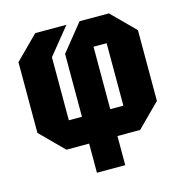

<svg xmlns="http://www.w3.org/2000/svg" viewBox="-104 -656 850 891"><g transform="rotate(-15 321.0 -210.0)"><path d="M389 -129H452V-429H389ZM144 0 34 -110V-450L144 -560H294L190 -432V-129H253V-431L357 -560H498L608 -450V-110L498 0H389V140H253V0Z"/></g></svg>

Font: Tektur Condensed
Style: Bold
Weight: 700
Width: 3
Designer: Adam Jagosz
Foundry: Adam Jagosz
Version: Version 1.005;gftools[0.9.30]